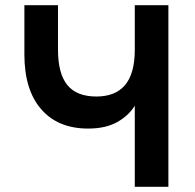

<svg xmlns="http://www.w3.org/2000/svg" viewBox="-20 -720 752 740"><path d="M499.5 0V-312.5Q476 -274.5 431.8 -249.5Q387.5 -224.5 319.5 -224.5Q203.5 -224.5 138.8 -299Q74 -373.5 74 -510V-700H203.5V-529Q203.5 -436.5 239.5 -392.2Q275.5 -348 351.5 -348Q424.5 -348 462 -392.2Q499.5 -436.5 499.5 -529V-700H629V0Z"/></svg>

Font: Overpass
Style: Bold
Weight: 700
Designer: Delve Withrington, Dave Bailey, Thomas Jockin
Foundry: Delve Fonts LLC
Version: Version 4.000; ttfautohint (v1.8.3)